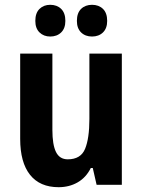

<svg xmlns="http://www.w3.org/2000/svg" viewBox="-20 -769 593 799"><path d="M487 -546V0H382L366 -70H358Q338 -30 303 -10Q268 10 224 10Q146 10 105 -41.5Q64 -93 64 -191V-546H198V-228Q198 -167 213 -136.5Q228 -106 262 -106Q316 -106 334 -149.5Q352 -193 352 -274V-546ZM127 -682Q127 -715 144.5 -732Q162 -749 189 -749Q217 -749 234.5 -732Q252 -715 252 -682Q252 -651 234.5 -634Q217 -617 189 -617Q162 -617 144.5 -634Q127 -651 127 -682ZM300 -682Q300 -715 317.5 -732Q335 -749 363 -749Q391 -749 408.5 -732Q426 -715 426 -682Q426 -651 408.5 -634Q391 -617 363 -617Q335 -617 317.5 -634Q300 -651 300 -682Z"/></svg>

Font: Noto Sans Tamil Condensed
Style: Bold
Weight: 700
Width: 3
Designer: Jelle Bosma - Monotype Design Team
Foundry: Monotype Imaging Inc.
Version: Version 2.004; ttfautohint (v1.8.4.7-5d5b)